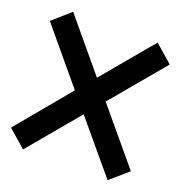

<svg xmlns="http://www.w3.org/2000/svg" viewBox="-132 -809 864 918"><g transform="rotate(20 300.0 -350.0)"><path d="M85 0 -4.9 -78.1 221.2 -350.1 -4.9 -621.1 85 -700.2 299.8 -442.9 515.1 -700.2 605 -621.1 377.9 -350.1 605 -78.1 515.1 0 299.8 -256.8Z"/></g></svg>

Font: Cakra Normal
Style: Regular
Weight: 400
Designer: Lucia Kollert, Vojtech Kollert
Foundry: OoM Type
Version: Version 1.000;Glyphs 3.1.1 (3148)